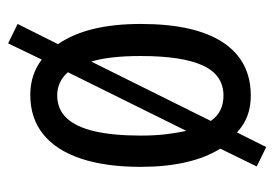

<svg xmlns="http://www.w3.org/2000/svg" viewBox="-124 -502 692 485"><g transform="rotate(90 222.5 -260.0)"><path d="M402 -269Q402 -180 381 -117.5Q360 -55 319.5 -22.5Q279 10 220 10Q194 10 171.5 2.5Q149 -5 131 -19L90 66L41 42L92 -60Q66 -98 53.5 -150Q41 -202 41 -269Q41 -406 87.5 -476.5Q134 -547 222 -547Q250 -547 273 -538.5Q296 -530 315 -512L352 -586L401 -562L356 -470Q379 -433 390.5 -382.5Q402 -332 402 -269ZM122 -269Q122 -229 125.5 -198Q129 -167 136 -144L286 -446Q274 -463 258 -470.5Q242 -478 222 -478Q170 -478 146 -426Q122 -374 122 -269ZM323 -269Q323 -305 319.5 -333.5Q316 -362 311 -384L163 -85Q174 -72 189 -65Q204 -58 221 -58Q256 -58 278.5 -81.5Q301 -105 312 -152Q323 -199 323 -269Z"/></g></svg>

Font: Noto Sans Devanagari ExtraCondensed
Style: Regular
Weight: 400
Width: 2
Designer: Jelle Bosma - Monotype Design Team
Foundry: Monotype Imaging Inc.
Version: Version 2.006